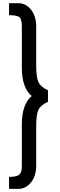

<svg xmlns="http://www.w3.org/2000/svg" viewBox="-20 -914 379 1220"><path d="M37.5 286.2V210Q86.2 210 102.5 195.6Q118.8 181.2 118.8 143.8V-125Q118.8 -250 181.2 -303.8Q118.8 -357.5 118.8 -482.5V-746.2Q118.8 -792.5 103.1 -805Q87.5 -817.5 37.5 -817.5V-893.8H96.2Q145 -893.8 177.5 -851.9Q210 -810 210 -747.5V-497.5Q210 -423.8 223.8 -393.1Q237.5 -362.5 285 -340V-267.5Q237.5 -245 223.8 -215.6Q210 -186.2 210 -110V140Q210 202.5 177.5 244.4Q145 286.2 96.2 286.2Z"/></svg>

Font: Now Alt Medium
Style: Regular
Weight: 500
Designer: Alfredo Marco Pradil
Foundry: Alfredo Marco Pradil
Version: Version 1.002;PS 001.002;hotconv 1.0.88;makeotf.lib2.5.64775